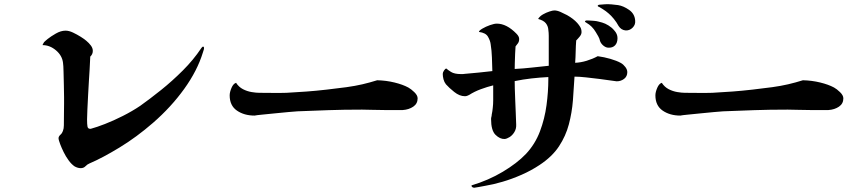

<svg xmlns="http://www.w3.org/2000/svg" viewBox="-20 -828 4040 902"><path d="M938 -597Q937 -595 936 -590.5Q935 -586 933 -581Q907 -496 845.5 -410.5Q784 -325 699 -251Q622 -184 541.5 -135Q461 -86 400 -60Q390 -56 381.5 -47Q373 -38 359 -38Q346 -38 331 -46Q316 -56 302.5 -74.5Q289 -93 279 -113.5Q269 -134 263 -150Q260 -158 257.5 -166Q255 -174 255 -179Q255 -184 258.5 -189Q262 -194 266 -197Q271 -201 275.5 -212.5Q280 -224 280 -239Q280 -269 280.5 -294Q281 -319 281 -341Q281 -346 281 -371Q281 -396 280 -429Q279 -462 278.5 -491Q278 -520 276 -533Q272 -567 243 -591.5Q214 -616 180 -616Q180 -618 183 -623Q186 -628 187 -630Q192 -634 194.5 -637Q197 -640 204 -645Q219 -657 242.5 -670.5Q266 -684 288 -684Q304 -684 323 -675Q342 -666 359.5 -655Q377 -644 386 -636Q398 -626 407 -614Q416 -602 416 -589Q416 -573 404 -562Q403 -546 402.5 -531Q402 -516 401 -501Q400 -486 398 -453.5Q396 -421 394 -383Q392 -345 390.5 -313Q389 -281 389 -267Q389 -244 391 -233.5Q393 -223 403 -223Q404 -223 406 -223Q408 -223 410 -224Q433 -230 473 -245.5Q513 -261 557.5 -283.5Q602 -306 639 -331Q684 -363 736.5 -405Q789 -447 839 -497Q889 -547 925 -601Q926 -603 929 -606Q932 -609 934 -609Q940 -609 938 -597Z M1942 -366Q1942 -341 1921.5 -327Q1901 -313 1872 -311Q1868 -311 1856.5 -311Q1845 -311 1840 -311Q1821 -311 1788.5 -311Q1756 -311 1729 -312Q1716 -312 1704.5 -312.5Q1693 -313 1681 -313Q1593 -313 1523 -310.5Q1453 -308 1377 -305Q1363 -304 1334 -301.5Q1305 -299 1272 -295.5Q1239 -292 1212 -289.5Q1185 -287 1176 -285Q1127 -285 1093 -308.5Q1059 -332 1059 -380Q1059 -395 1067.5 -415Q1076 -435 1089 -439Q1102 -419 1121.5 -409Q1141 -399 1162 -395.5Q1183 -392 1198 -392Q1230 -392 1262 -391.5Q1294 -391 1326 -392Q1379 -395 1420.5 -398Q1462 -401 1515 -407Q1568 -413 1608 -418.5Q1648 -424 1682.5 -432Q1717 -440 1752 -451Q1794 -450 1833 -440.5Q1872 -431 1898 -417Q1911 -410 1926.5 -395Q1942 -380 1942 -366Z M2927 -489Q2927 -469 2912 -457.5Q2897 -446 2877 -446Q2874 -446 2851.5 -449.5Q2829 -453 2797 -457Q2765 -461 2733 -464.5Q2701 -468 2679 -468Q2676 -413 2671.5 -356Q2667 -299 2652.5 -244Q2638 -189 2606 -140.5Q2574 -92 2515 -53Q2476 -27 2430.5 -7Q2385 13 2340.5 26Q2296 39 2259 45Q2247 47 2229.5 50.5Q2212 54 2208 54Q2204 54 2199.5 51.5Q2195 49 2195 43Q2275 19 2342 -21Q2409 -61 2451 -105Q2494 -151 2516.5 -210.5Q2539 -270 2547.5 -334Q2556 -398 2556 -455V-466Q2516 -464 2476.5 -459.5Q2437 -455 2398 -447Q2398 -437 2398.5 -412.5Q2399 -388 2400.5 -357.5Q2402 -327 2403 -296.5Q2404 -266 2405 -243Q2406 -223 2396.5 -207.5Q2387 -192 2374 -184Q2361 -176 2351 -175Q2329 -174 2308 -194.5Q2287 -215 2287 -269Q2287 -274 2288.5 -279Q2290 -284 2290 -289Q2292 -297 2293 -305.5Q2294 -314 2295 -322Q2297 -339 2297 -357Q2297 -375 2297 -393Q2297 -401 2297 -409.5Q2297 -418 2297 -427Q2269 -420 2239 -409Q2209 -398 2184 -382Q2180 -380 2175 -378Q2170 -376 2164 -376Q2139 -376 2114 -396Q2089 -416 2075 -432Q2067 -442 2063.5 -455.5Q2060 -469 2060 -481Q2060 -488 2066 -497Q2072 -506 2077 -506Q2083 -500 2099 -490Q2115 -480 2146 -480Q2150 -480 2154.5 -480Q2159 -480 2163 -481Q2195 -484 2228.5 -487Q2262 -490 2293 -494Q2292 -526 2291 -558Q2290 -590 2285 -621Q2283 -637 2272.5 -655.5Q2262 -674 2230 -678Q2230 -684 2246 -693.5Q2262 -703 2282 -710Q2302 -717 2314 -717Q2360 -717 2406 -670Q2419 -657 2419 -645Q2419 -633 2413.5 -625Q2408 -617 2402 -610Q2401 -599 2400 -575.5Q2399 -552 2398.5 -531Q2398 -510 2398 -504Q2438 -506 2478 -510.5Q2518 -515 2558 -519V-634Q2558 -645 2558 -659.5Q2558 -674 2556 -688Q2555 -705 2544.5 -718.5Q2534 -732 2508 -739Q2516 -752 2531 -760.5Q2546 -769 2561.5 -774Q2577 -779 2584 -779Q2597 -779 2613 -772Q2629 -765 2644 -757Q2674 -740 2692 -720Q2700 -711 2706 -701Q2712 -691 2712 -677Q2712 -667 2704 -657Q2696 -647 2687 -638Q2685 -613 2684.5 -586Q2684 -559 2682 -533Q2708 -534 2736 -542.5Q2764 -551 2788 -564Q2818 -560 2847.5 -551.5Q2877 -543 2897 -532Q2909 -525 2918 -513Q2927 -501 2927 -489ZM2881 -649Q2881 -627 2869.5 -615Q2858 -603 2838 -604Q2827 -604 2815.5 -613Q2804 -622 2799 -635Q2797 -646 2790.5 -657.5Q2784 -669 2779 -677Q2762 -706 2735 -721Q2733 -723 2730.5 -724Q2728 -725 2728 -727Q2729 -729 2730.5 -730.5Q2732 -732 2739 -732Q2747 -732 2758 -731Q2769 -730 2772 -730Q2783 -729 2792 -726.5Q2801 -724 2809 -722Q2823 -718 2838.5 -708.5Q2854 -699 2865 -686Q2881 -669 2881 -649ZM2964 -731Q2966 -712 2952 -698Q2938 -684 2919 -685Q2898 -687 2886 -706Q2877 -723 2864 -739Q2851 -755 2839 -765Q2828 -775 2810.5 -786Q2793 -797 2791 -797Q2788 -798 2788 -801Q2788 -803 2792 -805Q2794 -806 2804.5 -806.5Q2815 -807 2823 -808Q2834 -809 2852.5 -807.5Q2871 -806 2884 -804Q2909 -800 2935.5 -781.5Q2962 -763 2964 -731Z M3942 -366Q3942 -341 3921.5 -327Q3901 -313 3872 -311Q3868 -311 3856.5 -311Q3845 -311 3840 -311Q3821 -311 3788.5 -311Q3756 -311 3729 -312Q3716 -312 3704.5 -312.5Q3693 -313 3681 -313Q3593 -313 3523 -310.5Q3453 -308 3377 -305Q3363 -304 3334 -301.5Q3305 -299 3272 -295.5Q3239 -292 3212 -289.5Q3185 -287 3176 -285Q3127 -285 3093 -308.5Q3059 -332 3059 -380Q3059 -395 3067.5 -415Q3076 -435 3089 -439Q3102 -419 3121.5 -409Q3141 -399 3162 -395.5Q3183 -392 3198 -392Q3230 -392 3262 -391.5Q3294 -391 3326 -392Q3379 -395 3420.5 -398Q3462 -401 3515 -407Q3568 -413 3608 -418.5Q3648 -424 3682.5 -432Q3717 -440 3752 -451Q3794 -450 3833 -440.5Q3872 -431 3898 -417Q3911 -410 3926.5 -395Q3942 -380 3942 -366Z"/></svg>

Font: Kaisei Tokumin
Style: Bold
Weight: 700
Designer: Font-Kai, 金井和夫
Foundry: KAZUO KANAI
Version: Version 5.003